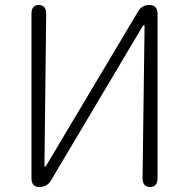

<svg xmlns="http://www.w3.org/2000/svg" viewBox="-20 -749 757 769"><path d="M138 0Q106 0 106 -36V-693Q106 -729 135 -729Q165 -729 165 -693L158 -86Q158 -81 160 -81Q162 -81 167 -89L533 -703Q548 -729 578 -729Q611 -729 611 -693V-36Q611 0 581 0Q551 0 551 -36L559 -643Q559 -648 556.5 -648Q554 -648 549 -640L184 -26Q169 0 138 0Z"/></svg>

Font: Resource Han Rounded CN Light
Style: Regular
Weight: 300
Designer: Cyano Hao (round all glyphs); Ryoko NISHIZUKA 西塚涼子 (kana, bopomofo & ideographs); Paul D. Hunt (Latin, Greek & Cyrillic)
Foundry: Cyano Hao
Version: 0.990